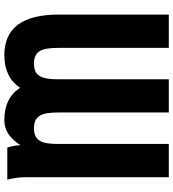

<svg xmlns="http://www.w3.org/2000/svg" viewBox="22 -780 772 855"><g transform="rotate(90 407.5 -353.0)"><path d="M769.5 -85.4V-719.2H621.6V-228.5C621.6 -157.2 610.4 -118.7 551.8 -118.7C493.2 -118.7 481.4 -157.2 481.4 -228.5V-719.2H333.5V-228.5C333.5 -157.2 322.3 -118.7 263.7 -118.7C205.1 -118.7 193.8 -157.2 193.8 -228.5V-719.2H45.4V-228.5C45.4 -68.8 104 13.2 227.1 13.2C293 13.2 340.8 -11.2 371.6 -57.1C401.4 -10.7 448.7 13.2 515.1 13.2C584.5 13.2 615.7 -44.4 627.4 -58.6C627.4 -29.3 637.7 0 637.7 0H780.8C780.8 0 769.5 -35.6 769.5 -85.4Z"/></g></svg>

Font: Giphurs ExtraBold
Style: Regular
Weight: 800
Version: Version 1.000